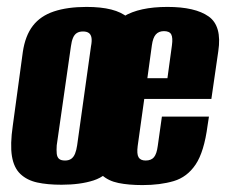

<svg xmlns="http://www.w3.org/2000/svg" viewBox="-20 -523 661 555"><path d="M158 11Q117 11 87.5 4.5Q58 -2 39 -20Q20 -38 14.5 -71.5Q9 -105 17 -160L46 -373Q53 -420 75 -448.5Q97 -477 136 -490Q175 -503 230 -503Q272 -503 301.5 -495.5Q331 -488 349.5 -472.5Q368 -457 375 -432.5Q382 -408 377 -373L347 -161Q337 -88 313 -51Q289 -14 250.5 -1.5Q212 11 158 11ZM168 -59Q179 -59 186 -64Q193 -69 197 -79Q201 -89 203 -103L243 -389Q246 -404 244.5 -413.5Q243 -423 237 -427.5Q231 -432 220 -432Q209 -432 202 -427.5Q195 -423 191 -413.5Q187 -404 185 -389L144 -103Q143 -89 144 -79Q145 -69 150.5 -64Q156 -59 168 -59ZM392 12Q352 12 322.5 6Q293 0 274 -17.5Q255 -35 248.5 -69Q242 -103 251 -159L281 -375Q292 -448 337.5 -475.5Q383 -503 464 -503Q544 -503 583 -475.5Q622 -448 611 -375L591 -237H397L378 -101Q375 -78 380.5 -68.5Q386 -59 401 -59Q417 -59 425 -68.5Q433 -78 436 -101L448 -186H584L580 -160Q570 -84 545.5 -47.5Q521 -11 482 0.5Q443 12 392 12ZM406 -297H464L477 -392Q480 -414 475 -423.5Q470 -433 454 -433Q439 -433 430.5 -423.5Q422 -414 419 -392Z"/></svg>

Font: Alumni Sans ExtraBold
Style: Italic
Weight: 800
Italic angle: -8°
Designer: Robert E. Leuschke
Foundry: Robert E. Leuschke
Version: Version 1.016